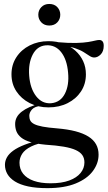

<svg xmlns="http://www.w3.org/2000/svg" viewBox="-20 -711 544 970"><path d="M219.5 239.5Q163 239.5 122.2 230.8Q81.5 222 55.5 205.8Q29.5 189.5 17.2 168Q5 146.5 5 121.5Q5 102 15 84Q25 66 47 50Q69 34 105.2 20Q141.5 6 194 -5.5H225.5V4.5Q169.5 13 137.5 29Q105.5 45 92 66Q78.5 87 78.5 111Q78.5 144 97.2 167.2Q116 190.5 151 202.8Q186 215 235.5 215Q291.5 215 329.5 201Q367.5 187 387 163Q406.5 139 406.5 109.5Q406.5 88 396 72.8Q385.5 57.5 362.5 47Q339.5 36.5 301.8 30Q264 23.5 209.5 20Q163 15.5 133.2 6.5Q103.5 -2.5 86.8 -16.2Q70 -30 63.2 -47Q56.5 -64 56.5 -84.5Q56.5 -121.5 90.2 -147.2Q124 -173 181.5 -187.5L189.5 -176.5Q155.5 -173.5 141.8 -158.2Q128 -143 128 -126Q128 -112 133.2 -101.8Q138.5 -91.5 153.2 -84Q168 -76.5 195.8 -71.2Q223.5 -66 268 -62.5Q322 -58 361.2 -47.8Q400.5 -37.5 426.5 -21.2Q452.5 -5 465.2 17.8Q478 40.5 478 70.5Q478 114.5 449.2 153.2Q420.5 192 362.8 215.8Q305 239.5 219.5 239.5ZM225 -168.5Q172.5 -168.5 130 -190.2Q87.5 -212 62.8 -249.5Q38 -287 38 -335.5Q38 -384 62.8 -422Q87.5 -460 130 -481.5Q172.5 -503 225 -503Q266 -503 300.5 -490.5Q335 -478 360.5 -455.2Q386 -432.5 400 -402.2Q414 -372 414 -335.5Q414 -287 389.5 -249.5Q365 -212 322.2 -190.2Q279.5 -168.5 225 -168.5ZM238.5 -189.5Q285.5 -194 307.8 -237.5Q330 -281 324 -344Q318.5 -410 288.8 -447.8Q259 -485.5 211.5 -482Q167.5 -478.5 145 -434.8Q122.5 -391 127.5 -328Q132.5 -264 162.5 -225Q192.5 -186 238.5 -189.5ZM288.5 -480 269 -498Q327.5 -493 365 -494Q402.5 -495 425 -498.8Q447.5 -502.5 460.2 -505.8Q473 -509 481.5 -509Q492 -509 498 -502Q504 -495 504 -479.5Q504 -451.5 488.8 -436Q473.5 -420.5 456 -420.5Q444.5 -420.5 432.5 -428.5Q420.5 -436.5 403 -447.5Q385.5 -458.5 358.2 -467.8Q331 -477 288.5 -480ZM229 -582Q204 -582 188.8 -598Q173.5 -614 173.5 -636.5Q173.5 -659 188.8 -675Q204 -691 229 -691Q254.5 -691 269.5 -675Q284.5 -659 284.5 -636.5Q284.5 -614 269.5 -598Q254.5 -582 229 -582Z"/></svg>

Font: Newsreader 60pt
Style: Regular
Weight: 400
Designer: Hugues Gentile
Foundry: Production Type
Version: Version 1.003